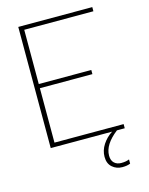

<svg xmlns="http://www.w3.org/2000/svg" viewBox="-132 -781 831 1070"><g transform="rotate(-15 283.5 -246.5)"><path d="M108 -675V-362H411V-338H108V-24H507V0H462Q383 61 383 125Q383 153 398.5 167.5Q414 182 439 182Q466 182 485 174V198Q467 206 439 206Q405 206 381 185Q357 164 357 125Q357 88 378.5 55Q400 22 434 0H80V-699H507V-675Z"/></g></svg>

Font: Prompt Thin
Style: Regular
Weight: 250
Designer: Katatrad Team
Foundry: CadsonDemak
Version: Version 1.001